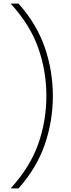

<svg xmlns="http://www.w3.org/2000/svg" viewBox="-20 -828 393 1068"><path d="M39 220Q147 102 192.5 -26.8Q238 -155.5 238 -294Q238 -433 192.5 -561.8Q147 -690.5 39 -808H83Q183 -696.5 228.5 -565.8Q274 -435 274 -294Q274 -153 228.5 -22.5Q183 108 83 220Z"/></svg>

Font: Encode Sans Expanded Expanded Thin
Style: Regular
Weight: 100
Width: 7
Designer: Multiple Designers
Foundry: Impallari Type
Version: Version 3.000; ttfautohint (v1.8.3) -l 8 -r 50 -G 200 -x 14 